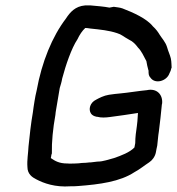

<svg xmlns="http://www.w3.org/2000/svg" viewBox="-20 -678 652 707"><path d="M107 -305C104 -290 103 -276 101 -264C94 -224 89 -179 85 -139C84 -114 79 -89 81 -63C81 -37 99 -25 113 -18C141 -3 183 12 239 8C247 8 259 8 268 7C347 1 422 -9 475 -44C494 -54 512 -69 529 -80C540 -87 551 -101 554 -117C555 -124 557 -132 559 -142C561 -156 562 -177 565 -194C569 -227 573 -259 576 -293C576 -295 577 -296 577 -297C580 -330 557 -354 521 -346C497 -344 447 -336 423 -334C410 -333 395 -331 381 -329C362 -326 345 -317 334 -311C311 -300 305 -275 315 -260C319 -254 326 -250 336 -248H338C352 -244 369 -245 384 -247C415 -251 457 -257 488 -262C487 -253 487 -241 486 -232L484 -214C481 -194 478 -173 478 -151L475 -135C458 -117 426 -105 400 -96C380 -91 360 -83 340 -83H339L314 -80H310C301 -79 292 -78 283 -78H282C274 -77 265 -76 258 -76C246 -76 237 -75 229 -76H228C198 -76 183 -85 167 -96L168 -100C169 -107 169 -109 171 -113C170 -155 175 -205 184 -255C185 -262 185 -268 186 -271L200 -354C203 -364 207 -376 209 -389C222 -438 243 -500 265 -533C273 -550 283 -565 294 -575C300 -575 306 -574 312 -573C350 -569 381 -566 411 -556C428 -551 433 -544 455 -532C470 -525 479 -515 488 -503C501 -490 509 -472 519 -453C521 -439 523 -434 526 -421C526 -420 527 -419 527 -418C527 -407 527 -399 534 -392C551 -367 594 -379 604 -408C607 -413 610 -421 611 -427L612 -429C611 -438 612 -449 609 -463C606 -476 599 -490 595 -505C589 -524 576 -537 568 -550C562 -560 555 -570 543 -581C520 -610 470 -632 431 -647C420 -651 409 -651 399 -653C393 -652 388 -651 383 -650C363 -654 336 -656 314 -658H293C257 -655 238 -633 223 -610C172 -543 134 -450 115 -345C112 -333 109 -318 107 -305Z"/></svg>

Font: Scribbler
Style: BlkIta
Weight: 900
Designer: Mew Too
Foundry: Cannot Into Space Fonts
Version: Version 1.001